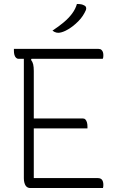

<svg xmlns="http://www.w3.org/2000/svg" viewBox="-20 -946 590 966"><path d="M50 -700H476Q485 -700 490.5 -695Q496 -690 498 -683Q500 -676 500 -669Q500 -662 499.5 -658Q499 -654 497 -650H73Q66 -650 60.5 -655.5Q55 -661 52.5 -670Q50 -679 50 -690Q50 -692 50 -695Q50 -698 50 -700ZM120 -350H397Q405 -350 410 -344.5Q415 -339 417.5 -330Q420 -321 420 -310Q420 -309 420 -307Q420 -305 420 -303.5Q420 -302 420 -300H120ZM131 0Q125 0 119 -3Q113 -6 109 -12Q105 -18 102.5 -27.5Q100 -37 100 -49Q100 -110 100 -175.5Q100 -241 100 -307.5Q100 -374 100 -438.5Q100 -503 100 -563Q100 -623 100 -675H151L136 -645Q144 -635 147 -622Q150 -609 150 -589Q150 -525 150 -457Q150 -389 150 -320Q150 -251 150 -183Q150 -115 150 -50H472Q487 -50 493.5 -41Q500 -32 500 -16Q500 -12 499.5 -7Q499 -2 498 0ZM367 -926Q374 -926 379.5 -925.5Q385 -925 390 -924Q395 -923 401 -920Q411 -916 413 -909Q415 -902 412 -895Q406 -881 396.5 -866.5Q387 -852 373.5 -838.5Q360 -825 344.5 -813Q329 -801 311 -792Q301 -787 291 -784Q281 -781 273 -781Q269 -781 264 -782Q259 -783 254 -785.5Q249 -788 244 -792Q276 -813 301 -834Q326 -855 343 -878Q360 -901 367 -926Z"/></svg>

Font: Recursive Casual Light
Style: Regular
Weight: 300
Version: Version 1.047